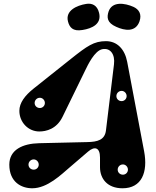

<svg xmlns="http://www.w3.org/2000/svg" viewBox="-20 -996 840 1031"><path d="M448 -233 190 -227C102 -225 30 -192 30 -112C30 -18 95 15 153 15C235 15 309 -59 355 -98L453 -182C488 -212 517 -205 517 -150V-98C517 -37 556 15 638 15C741 15 775 -71 754 -183L663 -664C650 -732 609 -775 549 -775C484 -775 448 -749 361 -680L160 -520C114 -483 84 -444 84 -401C84 -339 132 -290 191 -290C228 -290 284 -303 316 -369L437 -617C452 -648 488 -724 530 -732C572 -740 599 -705 592 -650L549 -296C543 -245 505 -234 448 -233ZM633 -453C617 -453 605 -465 605 -480C605 -495 617 -508 633 -508C648 -508 660 -495 660 -480C660 -465 648 -453 633 -453ZM161 -85C145 -85 133 -97 133 -112C133 -127 145 -140 161 -140C176 -140 188 -127 188 -112C188 -97 176 -85 161 -85ZM640 -58C624 -58 612 -70 612 -85C612 -100 624 -113 640 -113C655 -113 667 -100 667 -85C667 -70 655 -58 640 -58ZM194 -416C178 -416 166 -428 166 -443C166 -458 178 -471 194 -471C209 -471 221 -458 221 -443C221 -428 209 -416 194 -416ZM729 -881C743 -921 725 -946 697 -959C650 -980 582 -990 563 -934C553 -903 554 -874 604 -852C650 -831 708 -822 729 -881ZM512 -927C502 -969 473 -980 443 -975C392 -967 330 -939 345 -881C353 -850 370 -826 423 -835C474 -843 527 -867 512 -927Z"/></svg>

Font: Pilowlava Atome
Style: Regular
Weight: 500
Designer: Anton Moglia, Jérémy Landes, Maksym Kobuzan (Cyrillic), Velvetyne Type Foundry
Foundry: Anton Moglia, Jérémy Landes, Velvetyne Type Foundry
Version: Version 1.002;Glyphs 3.3 (3303)